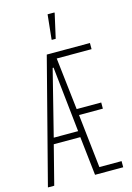

<svg xmlns="http://www.w3.org/2000/svg" viewBox="-133 -961 705 1027"><g transform="rotate(-15 219.5 -447.5)"><path d="M0 0 178 -688H417V-654H224L257 -365H393V-331H261L294 -34H417V0H261L237 -215H90L35 0ZM99 -249H234L195 -611H190ZM224 -757V-762L238 -895H276V-890L246 -757Z"/></g></svg>

Font: Saira UltraCondensed Thin
Style: Regular
Weight: 250
Width: 1
Designer: Hector Gatti with collaboration of the Omnibus-Type team
Foundry: Omnibus-Type
Version: Version 1.101